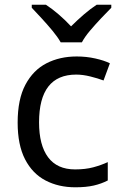

<svg xmlns="http://www.w3.org/2000/svg" viewBox="-20 -786 520 816"><path d="M300 10Q229 10 173.5 -19Q118 -48 86.5 -109Q55 -170 55 -265Q55 -364 88 -426Q121 -488 177.5 -517Q234 -546 306 -546Q347 -546 385 -537.5Q423 -529 447 -517L420 -444Q396 -453 364 -461Q332 -469 304 -469Q146 -469 146 -266Q146 -169 184.5 -117.5Q223 -66 299 -66Q343 -66 376.5 -75Q410 -84 438 -97V-19Q411 -5 378.5 2.5Q346 10 300 10ZM238 -606Q225 -629 203 -655.5Q181 -682 157 -708Q133 -734 115 -753V-766H175Q201 -749 229 -725Q257 -701 282 -674Q309 -701 337 -725Q365 -749 391 -766H453V-753Q434 -734 409.5 -708Q385 -682 362.5 -655.5Q340 -629 328 -606Z"/></svg>

Font: Noto Sans Historical
Style: Regular
Weight: 400
Designer: Monotype Design Team
Foundry: Monotype Imaging Inc.
Version: Version 2.013; ttfautohint (v1.8.4.7-5d5b)